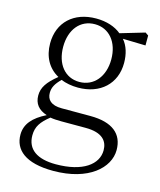

<svg xmlns="http://www.w3.org/2000/svg" viewBox="-117 -610 793 953"><g transform="rotate(15 280.0 -133.0)"><path d="M258 -200C184 -200 136 -260 136 -348C136 -437 185 -497 260 -497C333 -497 383 -438 383 -349C383 -261 333 -200 258 -200ZM259 -171C373 -171 449 -241 449 -348C449 -394 437 -434 412 -463L529 -460V-511L513 -522L388 -485C357 -511 312 -526 259 -526C144 -526 69 -456 69 -348C69 -279 99 -226 152 -197C100 -155 79 -123 79 -83C79 -41 101 -13 145 1C79 34 44 73 44 128C44 205 103 260 247 260C429 260 525 170 525 79C525 -4 469 -51 355 -51H208C153 -51 131 -75 131 -110C131 -138 143 -159 171 -187C196 -177 226 -171 259 -171ZM166 8C183 11 202 12 224 12H348C435 12 463 50 463 97C463 169 390 225 251 225C155 225 102 188 102 116C102 71 122 43 166 8Z"/></g></svg>

Font: Source Han Serif CN Light
Style: Regular
Weight: 300
Designer: Ryoko NISHIZUKA 西塚涼子 (kana & ideographs); Frank Grießhammer (Latin, Greek & Cyrillic); Wenlong ZHANG 张文龙 (bopomofo); San
Foundry: Adobe
Version: Version 2.003;hotconv 1.1.1;makeotfexe 2.6.0